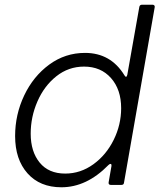

<svg xmlns="http://www.w3.org/2000/svg" viewBox="-20 -783 675 813"><path d="M44 -207Q44 -298 82.5 -379Q121 -460 188.5 -509.5Q256 -559 340 -559Q449 -559 507 -464Q510 -458 514 -458Q517 -458 519 -466L570 -754Q572 -763 581 -763H626Q631 -763 633.5 -760Q636 -757 635 -752L505 -9Q504 0 494 0H449Q444 0 441.5 -3Q439 -6 440 -11L452 -80V-83Q452 -89 448 -89Q444 -89 439 -84Q347 10 240 10Q149 10 96.5 -49Q44 -108 44 -207ZM493 -325Q493 -404 450 -452.5Q407 -501 336 -501Q270 -501 218.5 -460Q167 -419 138.5 -353.5Q110 -288 110 -217Q110 -141 148 -94.5Q186 -48 256 -48Q321 -48 375.5 -87.5Q430 -127 461.5 -191Q493 -255 493 -325Z"/></svg>

Font: Open Sauce Two Light Italic
Style: Regular
Weight: 300
Italic angle: -10°
Designer: Alfredo Marco Pradil
Foundry: Creative Sauce Fz LLC
Version: Version 1.477